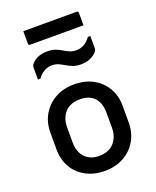

<svg xmlns="http://www.w3.org/2000/svg" viewBox="-172 -1051 944 1161"><g transform="rotate(-20 300.0 -470.5)"><path d="M300 -545Q370 -545 422 -516.5Q474 -488 503.5 -438Q533 -388 533 -323V-215Q533 -148 502.5 -97Q472 -46 419.5 -17.5Q367 11 300 11Q230 11 177.5 -17.5Q125 -46 96 -96Q67 -146 67 -211V-319Q67 -386 97.5 -437Q128 -488 180.5 -516.5Q233 -545 300 -545ZM304 -448Q240 -448 206.5 -411Q173 -374 173 -315V-218Q173 -155 209 -119Q242 -86 296 -86Q360 -86 393.5 -124Q427 -162 427 -219V-316Q427 -382 393 -416Q361 -448 304 -448ZM386 -734Q441 -734 478 -786H494V-710Q494 -703 492.5 -697.5Q491 -692 485 -685Q468 -666 442.5 -655Q417 -644 383 -644Q353 -644 331.5 -652.5Q310 -661 292.5 -671.5Q275 -682 256.5 -690.5Q238 -699 214 -699Q160 -699 122 -647H106V-722Q106 -730 107.5 -735Q109 -740 115 -747Q132 -767 157.5 -777.5Q183 -788 217 -788Q247 -788 268.5 -780Q290 -772 307.5 -761Q325 -750 343.5 -742Q362 -734 386 -734ZM123 -952H466Q477 -952 477 -941V-861H134Q123 -861 123 -872Z"/></g></svg>

Font: Recursive Mn Lnr St Med
Style: Regular
Weight: 500
Monospace: yes
Version: Version 1.079;hotconv 1.0.112;makeotfexe 2.5.65598; ttfautoh